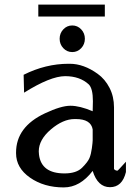

<svg xmlns="http://www.w3.org/2000/svg" viewBox="-20 -803 599 837"><path d="M437 -783V-731H147V-783ZM256 -593Q240 -610 240 -634Q240 -658 256 -675Q272 -692 295 -692Q318 -692 334 -675Q350 -658 350 -634Q350 -610 334 -593Q318 -576 295 -576Q272 -576 256 -593ZM529 -53Q513 13 459.5 13Q406 13 384 -58Q329 14 258 14Q172 14 111 -28.5Q50 -71 50 -135V-138Q50 -250 176 -309Q246 -342 287 -342Q328 -342 384 -318L385 -362Q385 -417 367 -435Q328 -471 264 -471Q200 -471 85 -399L83 -477Q179 -525 279 -525H284Q345 -525 406 -481Q438 -458 457.5 -420Q477 -382 477 -335V-66Q483 -59 492 -59Q494 -59 529 -98ZM384 -239Q376 -284 311 -284H305Q255 -284 202 -239Q149 -194 149 -143Q149 -136 150 -129Q160 -47 261 -47Q313 -47 338 -72Q363 -97 370 -114Q377 -131 380.5 -157Q384 -183 384 -191Z"/></svg>

Font: Sawarabi Mincho
Style: Regular
Weight: 400
Version: Version 1.00